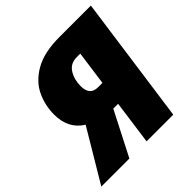

<svg xmlns="http://www.w3.org/2000/svg" viewBox="-234 -842 987 987"><g transform="rotate(-45 260.0 -348.0)"><path d="M570 -696 473 0H279L312 -240H277L154 0H-50L118 -282Q40 -330 40 -433Q40 -501 68.5 -560.5Q97 -620 164 -658Q231 -696 341 -696ZM357 -560H332Q285 -560 262.5 -524Q240 -488 240 -440Q240 -373 299 -373H331Z"/></g></svg>

Font: Fira Sans Condensed Black
Style: Italic
Weight: 900
Width: 3
Italic angle: -8°
Designer: Carrois Corporate & Edenspiekermann AG
Foundry: Carrois Corporate GbR & Edenspiekermann AG
Version: Version 4.203